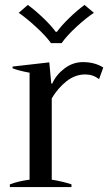

<svg xmlns="http://www.w3.org/2000/svg" viewBox="-20 -759 456 779"><path d="M56 -707 93 -739Q123 -717 155 -686.5Q187 -656 206 -630H211Q230 -656 261.5 -686.5Q293 -717 323 -739L361 -707Q329 -686 290 -650Q251 -614 230 -584H187Q166 -613 127 -649Q88 -685 56 -707ZM20 -11Q54 -24 100 -30V-464Q56 -472 31 -482V-489L180 -506L188 -420H192Q208 -456 242 -481.5Q276 -507 316 -507Q365 -507 399 -485L382 -438Q357 -457 326 -457Q285 -457 250 -429.5Q215 -402 190 -360V-30Q234 -23 270 -11V0H20Z"/></svg>

Font: Trirong
Style: Regular
Weight: 400
Version: Version 1.000